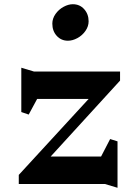

<svg xmlns="http://www.w3.org/2000/svg" viewBox="-20 -872 658 910"><path d="M459 -130 502 -213 537 -202V18L477 0H69V-43L400 -403H156L116 -329L81 -341V-551L141 -533H549V-490L220 -130ZM400 -771Q400 -747 385 -725.5Q370 -704 347 -691.5Q324 -679 302 -679Q270 -679 249 -702Q228 -725 228 -760Q228 -784 243 -805.5Q258 -827 281 -839.5Q304 -852 325 -852Q358 -852 379 -828.5Q400 -805 400 -771Z"/></svg>

Font: InknutAntiqua
Style: Medium
Weight: 500
Designer: Claus Eggers Srensen
Foundry: Claus Eggers Srensen
Version: Version 1.000; ttfautohint (v1.2) -l 7 -r 28 -G 50 -x 13 -D 